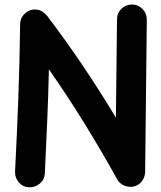

<svg xmlns="http://www.w3.org/2000/svg" viewBox="-20 -749 698 834"><path d="M106.4 64.5Q79.6 63.5 62 43.5Q44.4 23.4 45.4 -3.4Q53.7 -166 59.6 -322.3Q65.4 -478.5 67.4 -643.6Q67.4 -671.4 88.6 -690.7Q109.9 -710 137.7 -707.5Q151.9 -706.5 164.6 -698.2Q177.2 -689.9 183.6 -681.6Q264.6 -575.2 340.1 -463.1Q415.5 -351.1 483.4 -237.8L488.3 -665.5Q488.3 -692.4 507.6 -710.9Q526.9 -729.5 553.7 -729.5Q580.6 -729 599.1 -710Q617.7 -690.9 617.7 -664.1L610.4 -1.5Q609.9 13.7 602.5 28.3Q595.2 43 581.5 52.2Q558.1 67.4 530.3 60.5Q502.4 53.7 488.8 29.3Q422.4 -90.3 348.1 -210.9Q273.9 -331.5 192.4 -447.8Q189.9 -335 185.1 -223.1Q180.2 -111.3 174.8 3.4Q173.8 30.3 153.6 47.9Q133.3 65.4 106.4 64.5Z"/></svg>

Font: Mikhak-DS2-FD Bold
Style: Regular
Weight: 700
Designer: Amin Abedi
Version: Version 3.4